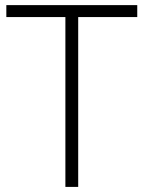

<svg xmlns="http://www.w3.org/2000/svg" viewBox="-20 -734 564 754"><path d="M287.1 0H236.8V-667H4.9V-713.9H519V-667H287.1Z"/></svg>

Font: JBL Sans
Style: Light
Weight: 300
Version: Version 1.10